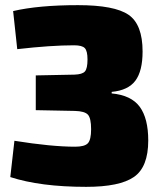

<svg xmlns="http://www.w3.org/2000/svg" viewBox="-20 -718 626 746"><path d="M47 -527 31 -675Q130 -698 283 -698Q425 -698 479.5 -660.5Q534 -623 534 -518Q534 -442 506 -404.5Q478 -367 414 -361V-355Q490 -348 523 -303Q556 -258 556 -172Q556 -69 500.5 -30.5Q445 8 315 8Q137 8 20 -30L36 -171Q180 -148 272 -148Q309 -148 321.5 -161.5Q334 -175 334 -216Q334 -259 321.5 -272.5Q309 -286 271 -287L119 -290V-425L269 -428Q300 -429 310 -440.5Q320 -452 320 -487Q320 -520 309.5 -531Q299 -542 268 -542Q178 -542 47 -527Z"/></svg>

Font: Exo 2.0 Black
Style: Regular
Weight: 900
Designer: Natanael Gama
Version: Version 1.001;PS 001.001;hotconv 1.0.70;makeotf.lib2.5.58329